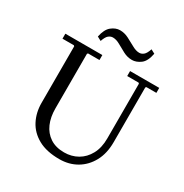

<svg xmlns="http://www.w3.org/2000/svg" viewBox="-195 -1007 1119 1169"><g transform="rotate(30 365.0 -422.5)"><path d="M490 -635V-670H695V-635H625L620 -630V-245Q620 -166 589 -109Q558 -52 505 -21Q452 10 384 10Q294 10 235.5 -22.5Q177 -55 148.5 -110Q120 -165 120 -233V-630L115 -635H35V-670H295V-635H215L210 -630V-245Q210 -185 230 -139Q250 -93 290 -66.5Q330 -40 389 -40Q441 -40 483 -64Q525 -88 550 -134Q575 -180 575 -245V-630L570 -635ZM537 -850 565 -835Q554 -777 524.5 -755.5Q495 -734 465 -734Q433 -734 403.5 -749.5Q374 -765 348 -780Q322 -795 298 -795Q282 -795 268 -783.5Q254 -772 243 -739L215 -754Q226 -809 254.5 -832Q283 -855 314 -855Q345 -855 374.5 -840Q404 -825 431.5 -809.5Q459 -794 482 -794Q498 -794 512 -805.5Q526 -817 537 -850Z"/></g></svg>

Font: Brygada 1918
Style: Regular
Weight: 400
Designer: Mateusz Machalski | Borys Kosmynka | Przemek Hoffer
Foundry: NIEPODLEGLA 2018
Version: Version 3.006